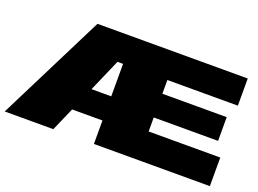

<svg xmlns="http://www.w3.org/2000/svg" viewBox="-109 -1006 1697 1262"><g transform="rotate(20 739.0 -375.0)"><path d="M346 0 418 -164H630V0H1441V-200H940V-298H1390V-464H940V-560H1433V-750H382L6 0ZM492 -333 591 -560H630V-333Z"/></g></svg>

Font: Mattone Black
Style: Regular
Weight: 900
Width: 6
Designer: Nunzio Mazzaferro
Foundry: Collletttivo
Version: Version 2.000;Glyphs 3.2 (3217)